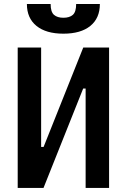

<svg xmlns="http://www.w3.org/2000/svg" viewBox="-20 -928 626 948"><path d="M67.4 0V-693.4H183.1V-202.6H195.3L391.1 -693.4H518.6V0H402.8V-490.7H390.6L194.8 0ZM293 -761.7Q207.5 -761.7 160.2 -800Q112.8 -838.4 112.8 -908.2H230Q230 -869.1 246.6 -854.7Q263.2 -840.3 293 -840.3Q323.2 -840.3 339.6 -854.7Q356 -869.1 356 -908.2H473.1Q473.1 -838.4 426 -800Q378.9 -761.7 293 -761.7Z"/></svg>

Font: CaskaydiaCove NFP SemiBold
Style: Regular
Weight: 600
Designer: Aaron Bell
Foundry: Saja Typeworks
Version: Version 2111.001; VTT 6.35;Nerd Fonts 3.1.1